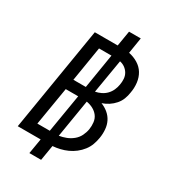

<svg xmlns="http://www.w3.org/2000/svg" viewBox="-225 -957 1049 1177"><g transform="rotate(30 300.0 -368.0)"><path d="M176 107 194 0H32L153 -735H315L333 -843H416L398 -731Q433 -724 462.5 -706Q492 -688 509 -660Q526 -632 530.5 -596.5Q535 -561 528 -524Q525 -501 516 -477.5Q507 -454 490 -434.5Q473 -415 451.5 -401Q430 -387 406 -379Q434 -368 456 -349.5Q478 -331 490.5 -306Q503 -281 505.5 -250.5Q508 -220 503 -190Q499 -165 490 -140Q481 -115 464 -93Q447 -71 425 -54Q403 -37 378.5 -26Q354 -15 328.5 -9Q303 -3 277 -1L259 107ZM185 -417H273L313 -662H225ZM336 -420Q357 -424 376.5 -433.5Q396 -443 411 -458.5Q426 -474 435 -494Q444 -514 447 -534Q451 -555 449.5 -576Q448 -597 438 -614Q428 -631 412 -642.5Q396 -654 376 -658ZM216 -74 261 -344H173L128 -74ZM279 -75Q304 -79 328.5 -88.5Q353 -98 373.5 -115Q394 -132 405.5 -155.5Q417 -179 421 -203Q425 -228 422 -253Q419 -278 405 -296.5Q391 -315 369.5 -326.5Q348 -338 323 -342Z"/></g></svg>

Font: Iosevka Custom Oblique
Style: Regular
Weight: 400
Italic angle: -9°
Designer: Belleve Invis
Foundry: Belleve Invis
Version: Version 27.0.1